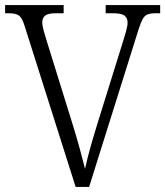

<svg xmlns="http://www.w3.org/2000/svg" viewBox="-20 -734 649 754"><path d="M77 -631Q67 -664 54.5 -673Q42 -682 13 -682H0V-714H230V-682H201Q169 -682 157.5 -673Q146 -664 146 -646Q146 -633 152 -612Q158 -591 162 -578L263 -253Q280 -198 292 -154.5Q304 -111 314 -71Q323 -112 334.5 -153.5Q346 -195 364 -253L464 -574Q468 -587 474.5 -609.5Q481 -632 481 -645Q481 -664 468.5 -673Q456 -682 423 -682H395V-714H609V-682H592Q572 -682 560 -677.5Q548 -673 540.5 -659.5Q533 -646 524 -618L330 0H277Z"/></svg>

Font: Noto Serif SemiCondensed Light
Style: Regular
Weight: 300
Width: 4
Designer: Monotype Design Team
Foundry: Monotype Imaging Inc.
Version: Version 2.013